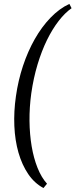

<svg xmlns="http://www.w3.org/2000/svg" viewBox="-20 -803 384 977"><path d="M344.2 -761.2Q310.5 -737.8 278.6 -696.5Q246.6 -655.3 219.2 -599.6Q191.9 -543.9 171.1 -475.1Q150.4 -406.2 139.2 -328.1Q129.4 -256.8 130.1 -188Q130.9 -119.1 141.1 -58.6Q151.4 2 171.1 51.3Q190.9 100.6 219.2 131.8L201.2 153.8Q155.3 129.4 123.5 82.5Q91.8 35.6 74 -26.4Q56.2 -88.4 53 -161.9Q49.8 -235.4 61 -313Q72.3 -393.1 96.9 -467.5Q121.6 -542 157 -604.2Q192.4 -666.5 237.1 -712.9Q281.7 -759.3 333 -783.2Z"/></svg>

Font: Gentium Plus Afr
Style: Italic
Weight: 400
Italic angle: -8°
Designer: J. Victor Gaultney, Annie Olsen, Iska Routamaa, Becca Hirsbrunner
Foundry: SIL International
Version: Version 5.000